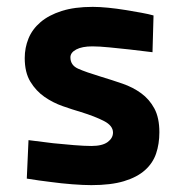

<svg xmlns="http://www.w3.org/2000/svg" viewBox="-20 -530 537 559"><path d="M424 -378Q390 -382 357 -386Q329 -389 299 -392Q269 -395 249 -395Q219 -395 202 -386Q185 -377 185 -363Q185 -340 207.5 -330Q230 -320 273 -307Q306 -297 336.5 -286.5Q367 -276 391 -258.5Q415 -241 429.5 -214Q444 -187 444 -145Q444 -111 434.5 -83Q425 -55 402 -34.5Q379 -14 341 -2.5Q303 9 246 9Q223 9 190.5 6.5Q158 4 129 0Q95 -4 58 -10L63 -122Q101 -117 135 -113Q164 -110 195 -107.5Q226 -105 246 -105Q278 -105 293.5 -116.5Q309 -128 309 -144Q309 -164 283 -177.5Q257 -191 215 -204Q191 -211 162.5 -221Q134 -231 109.5 -248Q85 -265 68.5 -292Q52 -319 52 -361Q52 -391 63 -418Q74 -445 98 -465.5Q122 -486 159.5 -498Q197 -510 250 -510Q270 -510 295 -507.5Q320 -505 344.5 -501Q369 -497 391 -493Q413 -489 427 -485Z"/></svg>

Font: Panefresco 999wt
Style: Regular
Weight: 900
Version: Version 1.001